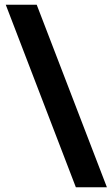

<svg xmlns="http://www.w3.org/2000/svg" viewBox="-20 -731 472 812"><path d="M300.8 61 4.4 -710.9H135.3L432.1 61Z"/></svg>

Font: Roboto SemiBold
Style: Regular
Weight: 600
Designer: Christian Robertson
Foundry: Google
Version: Version 3.009; 2024